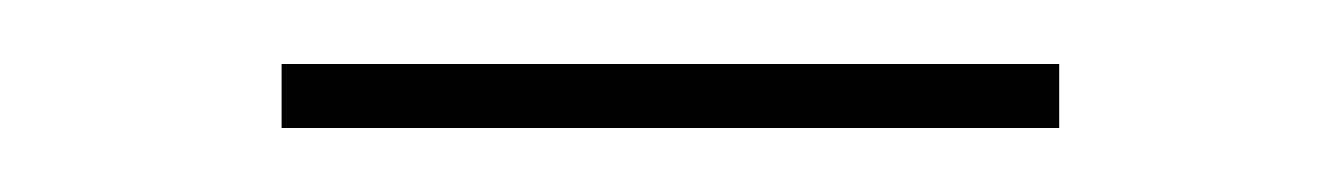

<svg xmlns="http://www.w3.org/2000/svg" viewBox="-20 -725 420 60"><path d="M68 -685V-705H311V-685Z"/></svg>

Font: Georama Thin
Style: Regular
Weight: 100
Designer: Jean-Baptiste Levee
Foundry: Production Type
Version: Version 1.000